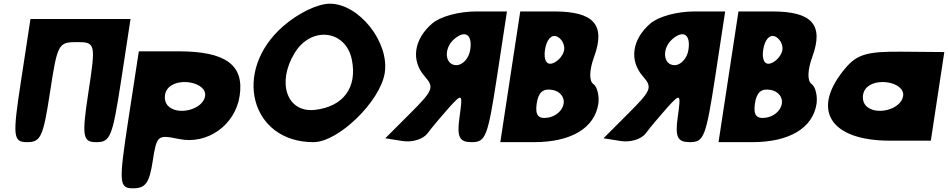

<svg xmlns="http://www.w3.org/2000/svg" viewBox="-20 -820 5135 1040"><path d="M94 -383C47 -79 51 -50 127 -50C201 -50 214 -79 251 -321C291 -583 296 -592 397 -592C498 -592 499 -583 459 -321C422 -79 428 -50 502 -50C578 -50 589 -79 636 -383L687 -717H145Z M675 -171C623 171 624 200 701 200C768 200 789 171 807 54C829 -88 833 -91 950 -67C1103 -35 1254 -142 1278 -300C1304 -468 1202 -542 948 -542H732ZM1091 -300C1080 -225 938 -190 887 -250C868 -273 868 -313 887 -338C938 -406 1102 -375 1091 -300Z M1515 -679C1236 -437 1336 -50 1678 -50C1813 -50 2040 -271 2064 -425C2090 -592 1924 -800 1767 -800C1701 -800 1597 -750 1515 -679ZM1886 -496C1916 -346 1840 -243 1687 -225C1535 -207 1477 -371 1576 -533C1666 -681 1854 -658 1886 -496Z M2320 -692C2222 -607 2205 -493 2280 -407C2333 -347 2327 -331 2202 -206L2067 -71L2161 -56C2214 -48 2272 -66 2296 -98C2319 -129 2372 -192 2413 -238C2485 -317 2487 -314 2469 -185C2454 -77 2468 -50 2535 -50C2611 -50 2622 -79 2672 -404L2726 -758H2561C2465 -758 2365 -731 2320 -692ZM2527 -550C2520 -504 2486 -467 2452 -467C2390 -467 2381 -557 2440 -608C2500 -660 2540 -633 2527 -550Z M2690 -50H2873C3073 -50 3201 -126 3221 -258C3227 -300 3215 -351 3194 -365C3170 -381 3172 -441 3198 -512C3261 -685 3198 -758 2981 -758H2798ZM3036 -550C3032 -521 3003 -487 2973 -477C2940 -466 2924 -496 2932 -550C2940 -604 2966 -634 2995 -623C3021 -613 3040 -579 3036 -550ZM3033 -258C3027 -222 2992 -190 2949 -183C2896 -174 2878 -196 2887 -258C2896 -320 2921 -342 2972 -333C3013 -326 3039 -294 3033 -258Z M3502 -692C3404 -607 3387 -493 3462 -407C3515 -347 3509 -331 3384 -206L3249 -71L3343 -56C3396 -48 3454 -66 3478 -98C3501 -129 3554 -192 3595 -238C3667 -317 3669 -314 3651 -185C3636 -77 3650 -50 3717 -50C3793 -50 3804 -79 3854 -404L3908 -758H3743C3647 -758 3547 -731 3502 -692ZM3709 -550C3702 -504 3668 -467 3634 -467C3572 -467 3563 -557 3622 -608C3682 -660 3722 -633 3709 -550Z M3872 -50H4055C4255 -50 4383 -126 4403 -258C4409 -300 4397 -351 4376 -365C4352 -381 4354 -441 4380 -512C4443 -685 4380 -758 4163 -758H3980ZM4218 -550C4214 -521 4185 -487 4155 -477C4122 -466 4106 -496 4114 -550C4122 -604 4148 -634 4177 -623C4203 -613 4222 -579 4218 -550ZM4215 -258C4209 -222 4174 -190 4131 -183C4078 -174 4060 -196 4069 -258C4078 -320 4103 -342 4154 -333C4195 -326 4221 -294 4215 -258Z M4562 -454C4369 -229 4472 -58 4801 -58H5022L5095 -538L4867 -540C4679 -542 4624 -526 4562 -454ZM4872 -300C4861 -225 4719 -190 4668 -250C4649 -273 4649 -313 4668 -338C4719 -406 4883 -375 4872 -300Z"/></svg>

Font: Hussar Skorodowane
Style: Ky
Weight: 700
Foundry: Cannot Into Space Fonts
Version: Version 0.892